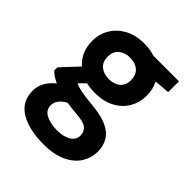

<svg xmlns="http://www.w3.org/2000/svg" viewBox="-205 -645 1007 1007"><g transform="rotate(45 298.0 -142.0)"><path d="M283 -149Q249 -149 219 -156L183 -121Q200 -112 229 -106Q258 -100 321 -94Q420 -85 466 -47.5Q512 -10 512 59Q512 104 487.5 143.5Q463 183 412 207.5Q361 232 283 232Q174 232 109 192.5Q44 153 44 74Q44 7 107 -43Q88 -52 73.5 -61.5Q59 -71 49 -82V-105L137 -199Q80 -251 80 -332Q80 -383 104.5 -424.5Q129 -466 174.5 -491Q220 -516 283 -516Q326 -516 362 -504H552V-424L466 -417Q486 -378 486 -332Q486 -281 462 -239.5Q438 -198 392.5 -173.5Q347 -149 283 -149ZM283 -252Q322 -252 346 -272Q370 -292 370 -331Q370 -370 346 -390.5Q322 -411 283 -411Q245 -411 220.5 -390.5Q196 -370 196 -331Q196 -292 220.5 -272Q245 -252 283 -252ZM165 60Q165 96 198.5 113Q232 130 282 130Q330 130 359 112Q388 94 388 62Q388 35 369 18Q350 1 293 -3Q253 -6 219 -12Q191 3 178 21.5Q165 40 165 60Z"/></g></svg>

Font: DM Sans
Style: Bold
Weight: 700
Designer: Colophon Foundry, Jonny Pinhorn
Foundry: Colophon Foundry
Version: Version 4.004; ttfautohint (v1.8.4.7-5d5b)